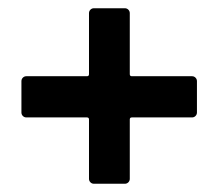

<svg xmlns="http://www.w3.org/2000/svg" viewBox="-20 -540 531 466"><path d="M458 -343V-267Q458 -262 454.5 -258.5Q451 -255 446 -255H300Q295 -255 295 -250V-106Q295 -101 291.5 -97.5Q288 -94 283 -94H208Q203 -94 199.5 -97.5Q196 -101 196 -106V-250Q196 -255 191 -255H44Q39 -255 35.5 -258.5Q32 -262 32 -267V-343Q32 -348 35.5 -351.5Q39 -355 44 -355H191Q196 -355 196 -360V-508Q196 -513 199.5 -516.5Q203 -520 208 -520H283Q288 -520 291.5 -516.5Q295 -513 295 -508V-360Q295 -355 300 -355H446Q451 -355 454.5 -351.5Q458 -348 458 -343Z"/></svg>

Font: Amber EN SemiBold
Style: Regular
Weight: 600
Designer: Jeremy Tribby
Foundry: Tribby Type
Version: Version 1.408 November 24, 2021